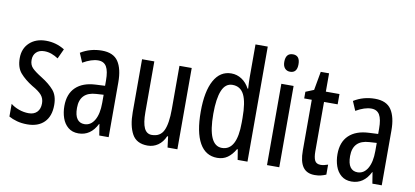

<svg xmlns="http://www.w3.org/2000/svg" viewBox="-71 -1000 2700 1249"><g transform="rotate(10 1279.5 -375.0)"><path d="M307 -144Q307 -70 267 -30Q227 10 155 10Q118 10 87 1.5Q56 -7 33 -20V-104Q55 -86 87 -74.5Q119 -63 152 -63Q187 -63 207 -83.5Q227 -104 227 -141Q227 -173 208.5 -195Q190 -217 145 -242Q95 -273 64 -308.5Q33 -344 33 -406Q33 -470 74.5 -508.5Q116 -547 183 -547Q250 -547 306 -512L276 -447Q255 -461 232 -469.5Q209 -478 184 -478Q150 -478 130.5 -459Q111 -440 111 -408Q111 -376 130 -356Q149 -336 196 -307Q246 -276 276.5 -241Q307 -206 307 -144Z M552 -547Q628 -547 660 -499Q692 -451 692 -362V0H630L618 -74H616Q574 10 493 10Q452 10 425 -12.5Q398 -35 385.5 -71.5Q373 -108 373 -150Q373 -230 419 -274Q465 -318 550 -322L611 -325V-360Q611 -422 594 -451Q577 -480 539 -480Q495 -480 438 -447L412 -508Q475 -547 552 -547ZM564 -263Q456 -257 456 -152Q456 -103 473 -79.5Q490 -56 521 -56Q563 -56 587.5 -97.5Q612 -139 612 -212V-266Z M1146 -537V0H1081L1072 -72H1066Q1049 -32 1018.5 -11Q988 10 950 10Q877 10 847.5 -43.5Q818 -97 818 -187V-537H899V-202Q899 -131 915 -97Q931 -63 965 -63Q1021 -63 1043 -109Q1065 -155 1065 -251V-537Z M1410 10Q1333 10 1293 -61Q1253 -132 1253 -268Q1253 -402 1293 -474.5Q1333 -547 1407 -547Q1444 -547 1475.5 -526.5Q1507 -506 1527 -468H1531Q1528 -513 1528 -542V-760H1609V0H1544L1533 -68H1528Q1506 -30 1477.5 -10Q1449 10 1410 10ZM1429 -59Q1528 -59 1528 -244V-274Q1528 -378 1504 -426.5Q1480 -475 1427 -475Q1380 -475 1358 -422Q1336 -369 1336 -268Q1336 -59 1429 -59Z M1780 -739Q1826 -739 1826 -681Q1826 -624 1780 -624Q1758 -624 1745 -639Q1732 -654 1732 -681Q1732 -739 1780 -739ZM1819 -537V0H1738V-537Z M2081 -62Q2093 -62 2105 -65Q2117 -68 2129 -72V-6Q2113 1 2095 5.5Q2077 10 2054 10Q2001 10 1976 -25.5Q1951 -61 1951 -133V-469H1901V-513L1955 -535L1977 -658H2032V-537H2122V-469H2032V-143Q2032 -103 2042 -82.5Q2052 -62 2081 -62Z M2356 -547Q2432 -547 2464 -499Q2496 -451 2496 -362V0H2434L2422 -74H2420Q2378 10 2297 10Q2256 10 2229 -12.5Q2202 -35 2189.5 -71.5Q2177 -108 2177 -150Q2177 -230 2223 -274Q2269 -318 2354 -322L2415 -325V-360Q2415 -422 2398 -451Q2381 -480 2343 -480Q2299 -480 2242 -447L2216 -508Q2279 -547 2356 -547ZM2368 -263Q2260 -257 2260 -152Q2260 -103 2277 -79.5Q2294 -56 2325 -56Q2367 -56 2391.5 -97.5Q2416 -139 2416 -212V-266Z"/></g></svg>

Font: Noto Sans Myanmar ExtraCondensed
Style: Regular
Weight: 400
Width: 2
Designer: Monotype Design Team
Foundry: Monotype Imaging Inc.
Version: Version 2.107; ttfautohint (v1.8.4.7-5d5b)